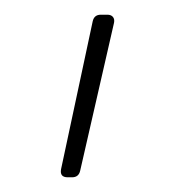

<svg xmlns="http://www.w3.org/2000/svg" viewBox="-20 -173 251 261"><path d="M63 57 106 -144Q108 -153 117 -153H126Q131 -153 133.5 -150Q136 -147 135 -142L89 59Q87 68 78 68H72Q61 68 63 57Z"/></svg>

Font: Barlow Semi Condensed Thin
Style: Regular
Weight: 250
Width: 4
Designer: Jeremy Tribby
Foundry: Tribby Type
Version: Version 1.408